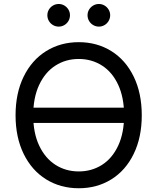

<svg xmlns="http://www.w3.org/2000/svg" viewBox="-20 -953 805 982"><path d="M630.9 -324.2H130.9V-402.3H630.9ZM59.6 -363.3Q59.6 -476.6 101.1 -561.3Q142.6 -646 216.1 -691.7Q289.6 -737.3 382.8 -737.3Q476.1 -737.3 549.3 -691.7Q622.6 -646 663.8 -561.3Q705.1 -476.6 705.1 -363.3Q705.1 -250.5 663.8 -165.8Q622.6 -81.1 549.3 -35.6Q476.1 9.8 382.8 9.8Q289.6 9.8 216.1 -35.6Q142.6 -81.1 101.1 -165.8Q59.6 -250.5 59.6 -363.3ZM614.7 -363.3Q614.7 -454.1 584.5 -519.3Q554.2 -584.5 501.5 -617.9Q448.7 -651.4 382.8 -651.4Q316.4 -651.4 263.7 -617.7Q210.9 -584 180.4 -519Q149.9 -454.1 149.9 -363.3Q149.9 -272.9 180.4 -208.3Q210.9 -143.6 263.7 -109.9Q316.4 -76.2 382.8 -76.2Q448.7 -76.2 501.5 -109.6Q554.2 -143.1 584.5 -208Q614.7 -272.9 614.7 -363.3ZM427.7 -875Q427.7 -890.6 435.5 -903.8Q443.4 -917 456.8 -924.8Q470.2 -932.6 485.8 -932.6Q501.5 -932.6 514.6 -924.8Q527.8 -917 535.6 -903.8Q543.5 -890.6 543.5 -875Q543.5 -859.4 535.6 -845.9Q527.8 -832.5 514.6 -824.7Q501.5 -816.9 485.8 -816.9Q470.2 -816.9 456.8 -824.7Q443.4 -832.5 435.5 -845.9Q427.7 -859.4 427.7 -875ZM222.2 -875Q222.2 -890.6 230 -903.8Q237.8 -917 251.2 -924.8Q264.6 -932.6 280.3 -932.6Q295.9 -932.6 309.1 -924.8Q322.3 -917 330.1 -903.8Q337.9 -890.6 337.9 -875Q337.9 -859.4 330.1 -845.9Q322.3 -832.5 309.1 -824.7Q295.9 -816.9 280.3 -816.9Q264.6 -816.9 251.2 -824.7Q237.8 -832.5 230 -845.9Q222.2 -859.4 222.2 -875Z"/></svg>

Font: Inter RS Variable
Style: Regular
Weight: 400
Designer: Rasmus Andersson (customised by Maria Ramos and Noel Pretorius)
Foundry: rsms
Version: Version 3.001;Glyphs 3.2.3 (3260)